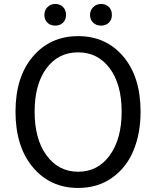

<svg xmlns="http://www.w3.org/2000/svg" viewBox="-20 -928 781 961"><path d="M683.6 -369.1Q683.6 -260.7 648.4 -175.3Q613.3 -89.8 541.5 -38.6Q469.7 12.7 371.1 12.7Q231.4 12.7 144.5 -90.8Q57.6 -194.3 57.6 -369.1Q57.6 -543 144.5 -645Q231.4 -747.1 371.1 -747.1Q510.7 -747.1 597.2 -645Q683.6 -543 683.6 -369.1ZM212.9 -150.4Q273.4 -68.4 371.1 -68.4Q469.7 -68.4 529.3 -150.4Q588.9 -232.4 588.9 -369.1Q588.9 -505.9 529.3 -585.9Q469.7 -666 371.1 -666Q271.5 -666 212.4 -585.9Q153.3 -505.9 153.3 -369.1Q153.3 -231.4 212.9 -150.4ZM202.1 -853.5Q202.1 -877 217.8 -892.6Q233.4 -908.2 256.8 -908.2Q280.3 -908.2 295.4 -893.1Q310.5 -877.9 310.5 -853.5Q310.5 -829.1 295.4 -814.5Q280.3 -799.8 256.8 -799.8Q232.4 -799.8 217.3 -814.5Q202.1 -829.1 202.1 -853.5ZM430.7 -853.5Q430.7 -877 446.8 -892.6Q462.9 -908.2 486.3 -908.2Q509.8 -908.2 524.9 -893.1Q540 -877.9 540 -853.5Q540 -829.1 524.9 -814.5Q509.8 -799.8 486.3 -799.8Q461.9 -799.8 446.3 -814.5Q430.7 -829.1 430.7 -853.5Z"/></svg>

Font: GenSenMaruGothic TW TTF Regular
Style: Regular
Weight: 400
Version: Version 1.301